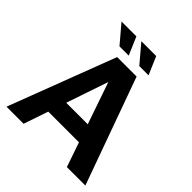

<svg xmlns="http://www.w3.org/2000/svg" viewBox="-223 -982 1130 1130"><g transform="rotate(45 342.0 -417.0)"><path d="M14 0 268 -667H430L670.4 0H516.6L301.2 -625.2L370.8 -631.4L156.2 0ZM152.6 -153.4 185.4 -265H492L505.4 -153.4ZM233.2 -721.2 138.2 -833.2H262L310 -721.2ZM397.6 -721.8 302.6 -833.8H426.4L474.4 -721.8Z"/></g></svg>

Font: Maven Pro VF Beta
Style: Regular
Weight: 400
Designer: Joe Prince
Foundry: Joe Prince
Version: Version 2.002